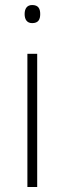

<svg xmlns="http://www.w3.org/2000/svg" viewBox="-20 -744 257 764"><path d="M108 -724C87 -724 78 -709 78 -688C78 -667 87 -652 108 -652C133 -652 140 -667 140 -688C140 -709 133 -724 108 -724ZM128 -530H89V0H128Z"/></svg>

Font: Noto Sans Ethiopic ExtraLight
Style: Regular
Weight: 200
Designer: Monotype Design Team
Foundry: Monotype Imaging Inc.
Version: Version 2.102